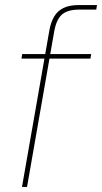

<svg xmlns="http://www.w3.org/2000/svg" viewBox="-20 -740 404 760"><path d="M67 0 176 -623Q182 -654 195 -675.5Q208 -697 231.5 -708.5Q255 -720 292 -720H364L361 -702H294Q249 -702 226.5 -683.5Q204 -665 195 -618L87 0ZM65 -508 68 -526H341L338 -508Z"/></svg>

Font: DM Sans 9pt Thin
Style: Italic
Weight: 250
Italic angle: -10°
Version: Version 4.004;gftools[0.9.30]